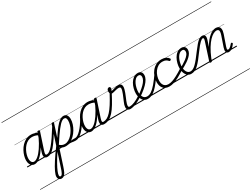

<svg xmlns="http://www.w3.org/2000/svg" viewBox="-95 -2111 4892 3730"><g transform="rotate(-30 2351.5 -245.5)"><path d="M157 17Q124 17 98.5 -1Q73 -19 59 -52.5Q45 -86 45 -131Q45 -175 59.5 -227.5Q74 -280 101.5 -331.5Q129 -383 169.5 -425.5Q210 -468 262 -493.5Q314 -519 377 -519Q413 -519 453 -507Q493 -495 525 -472L511 -428Q468 -454 433 -461.5Q398 -469 368 -469Q319 -469 277.5 -447.5Q236 -426 203.5 -390Q171 -354 148 -309.5Q125 -265 113 -220Q101 -175 101 -136Q101 -106 109 -82.5Q117 -59 132.5 -46Q148 -33 171 -33Q211 -33 261.5 -75Q312 -117 369.5 -200Q427 -283 485 -407L503 -369Q440 -236 380 -150.5Q320 -65 264 -24Q208 17 157 17ZM444 17Q417 17 401.5 7Q386 -3 379.5 -20.5Q373 -38 375 -62.5Q377 -87 387 -116L510 -494Q515 -506 521.5 -510.5Q528 -515 541 -515Q559 -515 564 -508Q569 -501 565 -489L442 -117Q427 -71 429.5 -51Q432 -31 457 -31Q467 -31 471.5 -23.5Q476 -16 474.5 -7Q473 2 465.5 9.5Q458 17 444 17ZM0 490H622V500H0ZM0 -20H622V0H0ZM0 -505H622V-500H0ZM0 -1010H622V-1000H0Z M444 17Q433 17 428 9.5Q423 2 424.5 -7Q426 -16 434.5 -23.5Q443 -31 458 -31Q486 -31 519 -54.5Q552 -78 595.5 -130Q639 -182 697 -267Q755 -352 832 -476Q838 -486 847.5 -485Q857 -484 862.5 -476Q868 -468 862 -459Q777 -318 716 -225.5Q655 -133 609 -80Q563 -27 524 -5Q485 17 444 17ZM622 490V500ZM622 -20V0ZM622 -505V-500ZM622 -1010V-1000Z M1077 17Q1048 17 1028 14Q1008 11 990 8Q972 5 950.5 5.5Q929 6 896 13L912 -10Q942 -19 966.5 -23.5Q991 -28 1012.5 -30Q1034 -32 1053 -31.5Q1072 -31 1091 -31Q1100 -31 1104 -23.5Q1108 -16 1106 -7Q1104 2 1096.5 9.5Q1089 17 1077 17ZM469 519Q452 519 435 511Q418 503 407 485.5Q396 468 396 438Q396 418 404.5 390.5Q413 363 429.5 327.5Q446 292 471 248Q496 204 529 153Q562 102 603.5 42Q645 -18 695 -85L829 -494Q833 -506 840 -510.5Q847 -515 860 -515Q876 -515 881 -509.5Q886 -504 881 -492L789 -208Q862 -319 917 -387.5Q972 -456 1017 -487.5Q1062 -519 1104 -519Q1153 -519 1176.5 -485.5Q1200 -452 1200 -398Q1200 -344 1182 -287Q1164 -230 1131.5 -175.5Q1099 -121 1055.5 -78Q1012 -35 961 -9Q910 17 855 17Q816 17 786.5 4.5Q757 -8 731 -29L613 332Q591 399 571 440Q551 481 526.5 500Q502 519 469 519ZM450 438Q450 454 456.5 462.5Q463 471 475 471Q487 471 497.5 462Q508 453 518.5 434.5Q529 416 540.5 385.5Q552 355 566 310L659 25Q623 79 593.5 127Q564 175 541 216Q518 257 501 291.5Q484 326 472.5 354Q461 382 455.5 403Q450 424 450 438ZM749 -76Q775 -54 801 -42.5Q827 -31 859 -31Q904 -31 945.5 -54.5Q987 -78 1022.5 -117Q1058 -156 1085 -203.5Q1112 -251 1127 -300.5Q1142 -350 1142 -393Q1142 -430 1131 -449.5Q1120 -469 1090 -469Q1070 -469 1045.5 -454.5Q1021 -440 991.5 -409.5Q962 -379 926 -332.5Q890 -286 846 -222Q802 -158 749 -76ZM622 490H1256V500H622ZM622 -20H1256V0H622ZM622 -505H1256V-500H622ZM622 -1010H1256V-1000H622Z M1078 17Q1067 17 1062 9.5Q1057 2 1058.5 -7Q1060 -16 1068.5 -23.5Q1077 -31 1092 -31Q1117 -31 1149 -51Q1181 -71 1216.5 -108Q1252 -145 1288.5 -195.5Q1325 -246 1359 -307Q1364 -316 1373 -315Q1382 -314 1388 -307.5Q1394 -301 1389 -292Q1352 -222 1313 -165Q1274 -108 1234 -67.5Q1194 -27 1155 -5Q1116 17 1078 17ZM1256 490V500ZM1256 -20V0ZM1256 -505V-500ZM1256 -1010V-1000Z M1426 17Q1393 17 1367.5 -1Q1342 -19 1328 -52.5Q1314 -86 1314 -131Q1314 -175 1328.5 -227.5Q1343 -280 1370.5 -331.5Q1398 -383 1438.5 -425.5Q1479 -468 1531 -493.5Q1583 -519 1646 -519Q1682 -519 1722 -507Q1762 -495 1794 -472L1780 -428Q1737 -454 1702 -461.5Q1667 -469 1637 -469Q1588 -469 1546.5 -447.5Q1505 -426 1472.5 -390Q1440 -354 1417 -309.5Q1394 -265 1382 -220Q1370 -175 1370 -136Q1370 -106 1378 -82.5Q1386 -59 1401.5 -46Q1417 -33 1440 -33Q1480 -33 1530.5 -75Q1581 -117 1638.5 -200Q1696 -283 1754 -407L1772 -369Q1709 -236 1649 -150.5Q1589 -65 1533 -24Q1477 17 1426 17ZM1713 17Q1686 17 1670.5 7Q1655 -3 1648.5 -20.5Q1642 -38 1644 -62.5Q1646 -87 1656 -116L1779 -494Q1784 -506 1790.5 -510.5Q1797 -515 1810 -515Q1828 -515 1833 -508Q1838 -501 1834 -489L1711 -117Q1696 -71 1698.5 -51Q1701 -31 1726 -31Q1736 -31 1740.5 -23.5Q1745 -16 1743.5 -7Q1742 2 1734.5 9.5Q1727 17 1713 17ZM1256 490H1891V500H1256ZM1256 -20H1891V0H1256ZM1256 -505H1891V-500H1256ZM1256 -1010H1891V-1000H1256Z M1713 17Q1700 17 1696 9.5Q1692 2 1695 -7Q1698 -16 1706 -23.5Q1714 -31 1727 -31Q1767 -31 1807.5 -52Q1848 -73 1892.5 -121Q1937 -169 1989 -250Q2041 -331 2104 -450Q2107 -456 2115 -458Q2123 -460 2132 -458.5Q2141 -457 2145.5 -452Q2150 -447 2144 -437Q2082 -317 2029.5 -230.5Q1977 -144 1927.5 -89.5Q1878 -35 1826 -9Q1774 17 1713 17ZM1891 490H1916V500H1891ZM1891 -20H1916V0H1891ZM1891 -505H1916V-500H1891ZM1891 -1010H1916V-1000H1891Z M2305 17Q2276 17 2259 5.5Q2242 -6 2235 -25Q2228 -44 2230 -67.5Q2232 -91 2239 -115Q2246 -135 2258.5 -166Q2271 -197 2287 -233.5Q2303 -270 2317.5 -306.5Q2332 -343 2341 -374Q2353 -416 2345 -434.5Q2337 -453 2308 -453Q2279 -453 2247.5 -445.5Q2216 -438 2187.5 -430.5Q2159 -423 2137 -423Q2126 -423 2117 -431Q2108 -439 2103 -454Q2098 -469 2097 -491Q2097 -510 2103.5 -525Q2110 -540 2122 -549Q2134 -558 2151 -558Q2163 -558 2170.5 -549Q2178 -540 2178 -526Q2178 -517 2174.5 -503.5Q2171 -490 2159 -469Q2177 -471 2197 -477Q2217 -483 2238.5 -489Q2260 -495 2282.5 -499.5Q2305 -504 2327 -504Q2358 -504 2376.5 -489.5Q2395 -475 2399.5 -445.5Q2404 -416 2392 -372Q2384 -342 2370 -304.5Q2356 -267 2340 -229.5Q2324 -192 2311 -160.5Q2298 -129 2293 -109Q2282 -71 2286 -51Q2290 -31 2318 -31Q2328 -31 2331.5 -23.5Q2335 -16 2333.5 -7Q2332 2 2325 9.5Q2318 17 2305 17ZM1916 490H2484V500H1916ZM1916 -20H2484V0H1916ZM1916 -505H2484V-500H1916ZM1916 -1010H2484V-1000H1916Z M2303 17Q2291 17 2287 9.5Q2283 2 2286 -7Q2289 -16 2297.5 -23.5Q2306 -31 2319 -31Q2362 -31 2424 -56Q2486 -81 2564 -133Q2571 -137 2577 -134Q2583 -131 2586.5 -123Q2590 -115 2589 -107Q2588 -99 2580 -93Q2521 -54 2469 -29.5Q2417 -5 2375.5 6Q2334 17 2303 17ZM2483 490V500ZM2483 -20V0ZM2483 -505V-500ZM2483 -1010V-1000Z M2563 -130Q2580 -140 2596 -152Q2612 -164 2629 -176Q2686 -220 2726.5 -260.5Q2767 -301 2789 -339.5Q2811 -378 2811 -413Q2811 -438 2799 -454Q2787 -470 2762 -470Q2751 -470 2746.5 -477Q2742 -484 2744 -494Q2746 -504 2753.5 -511.5Q2761 -519 2774 -519Q2803 -519 2823.5 -507.5Q2844 -496 2855 -475Q2866 -454 2866 -423Q2866 -378 2841 -332Q2816 -286 2768 -237Q2720 -188 2650 -136Q2633 -124 2616.5 -112Q2600 -100 2583 -89ZM2484 490H2928V500H2484ZM2484 -20H2928V0H2484ZM2484 -505H2928V-500H2484ZM2484 -1010H2928V-1000H2484Z M2696 17Q2665 17 2640.5 6.5Q2616 -4 2597.5 -23.5Q2579 -43 2566.5 -69Q2554 -95 2548 -125.5Q2542 -156 2542 -190Q2542 -239 2556 -296Q2570 -353 2599 -403.5Q2628 -454 2671.5 -486.5Q2715 -519 2774 -519Q2785 -519 2788.5 -511.5Q2792 -504 2790 -494Q2788 -484 2780.5 -477Q2773 -470 2762 -470Q2720 -470 2689 -440.5Q2658 -411 2637.5 -366.5Q2617 -322 2607 -274.5Q2597 -227 2597 -189Q2597 -157 2603.5 -128.5Q2610 -100 2623 -78Q2636 -56 2658 -44Q2680 -32 2710 -32Q2756 -32 2804.5 -64Q2853 -96 2916 -169.5Q2979 -243 3064 -366Q3069 -373 3077.5 -370Q3086 -367 3091.5 -359.5Q3097 -352 3093 -346Q3026 -244 2971.5 -174Q2917 -104 2871 -62Q2825 -20 2782.5 -1.5Q2740 17 2696 17ZM2928 490V500ZM2928 -20V0ZM2928 -505V-500ZM2928 -1010V-1000Z M3180 17Q3094 17 3048 -35Q3002 -87 3002 -175Q3002 -241 3023.5 -302.5Q3045 -364 3085 -413Q3125 -462 3180 -490.5Q3235 -519 3302 -519Q3358 -519 3399 -498.5Q3440 -478 3460 -447Q3466 -438 3464.5 -431Q3463 -424 3453 -415Q3442 -408 3434 -408Q3426 -408 3419 -416Q3400 -439 3372 -454.5Q3344 -470 3296 -470Q3241 -470 3197.5 -444Q3154 -418 3122.5 -375Q3091 -332 3074.5 -279.5Q3058 -227 3058 -174Q3058 -130 3072.5 -98Q3087 -66 3115 -48.5Q3143 -31 3185 -31Q3196 -31 3200.5 -23.5Q3205 -16 3204 -6.5Q3203 3 3196.5 10Q3190 17 3180 17ZM2928 490H3463V500H2928ZM2928 -20H3463V0H2928ZM2928 -505H3463V-500H2928ZM2928 -1010H3463V-1000H2928Z M3180 17Q3167 17 3161.5 10Q3156 3 3157 -6.5Q3158 -16 3165.5 -23.5Q3173 -31 3185 -31Q3225 -31 3272.5 -46Q3320 -61 3384 -95Q3448 -129 3536 -186Q3545 -191 3551 -187.5Q3557 -184 3560 -175.5Q3563 -167 3561 -157.5Q3559 -148 3553 -144Q3463 -84 3396 -49Q3329 -14 3277 1.5Q3225 17 3180 17ZM3463 490V500ZM3463 -20V0ZM3463 -505V-500ZM3463 -1010V-1000Z M3533 -180Q3568 -198 3611.5 -224Q3655 -250 3695.5 -280.5Q3736 -311 3763 -345.5Q3790 -380 3790 -416Q3790 -439 3778.5 -454.5Q3767 -470 3742 -470Q3731 -470 3726.5 -477Q3722 -484 3723 -494Q3724 -504 3731.5 -511.5Q3739 -519 3751 -519Q3781 -519 3801.5 -507Q3822 -495 3833.5 -474Q3845 -453 3845 -424Q3845 -386 3825 -351Q3805 -316 3772 -285Q3739 -254 3699.5 -227Q3660 -200 3621 -178Q3582 -156 3549 -138ZM3463 490H3907V500H3463ZM3463 -20H3907V0H3463ZM3463 -505H3907V-500H3463ZM3463 -1010H3907V-1000H3463Z M3670 17Q3641 17 3617.5 6.5Q3594 -4 3576 -23.5Q3558 -43 3546 -69Q3534 -95 3528 -126Q3522 -157 3522 -192Q3522 -241 3536 -297.5Q3550 -354 3578.5 -404.5Q3607 -455 3650.5 -487Q3694 -519 3753 -519Q3764 -519 3768.5 -511.5Q3773 -504 3771 -494Q3769 -484 3761.5 -477Q3754 -470 3741 -470Q3708 -470 3681.5 -450.5Q3655 -431 3635 -400Q3615 -369 3602 -332Q3589 -295 3582 -257.5Q3575 -220 3575 -191Q3575 -159 3581.5 -130Q3588 -101 3601 -79Q3614 -57 3633.5 -44.5Q3653 -32 3680 -32Q3710 -32 3740 -48Q3770 -64 3805 -98.5Q3840 -133 3883.5 -187.5Q3927 -242 3984 -319Q4032 -383 4066.5 -423Q4101 -463 4127 -483.5Q4153 -504 4174 -511.5Q4195 -519 4215 -519Q4224 -519 4228 -511.5Q4232 -504 4230 -495Q4228 -486 4221 -478.5Q4214 -471 4201 -471Q4192 -471 4177.5 -462.5Q4163 -454 4141 -434Q4119 -414 4088.5 -377.5Q4058 -341 4017 -285Q3957 -201 3910 -143.5Q3863 -86 3824 -50.5Q3785 -15 3748 1Q3711 17 3670 17ZM3907 490H4032V500H3907ZM3907 -20H4032V0H3907ZM3907 -505H4032V-500H3907ZM3907 -1010H4032V-1000H3907Z M4108 15Q4096 15 4088.5 10Q4081 5 4084 -6L4214 -407Q4224 -439 4222 -455Q4220 -471 4202 -471Q4192 -471 4188 -478.5Q4184 -486 4186 -495Q4188 -504 4195.5 -511.5Q4203 -519 4215 -519Q4240 -519 4254.5 -510Q4269 -501 4274.5 -484.5Q4280 -468 4278 -445.5Q4276 -423 4267 -396L4224 -264Q4263 -334 4303 -382.5Q4343 -431 4381.5 -461.5Q4420 -492 4455.5 -505.5Q4491 -519 4522 -519Q4560 -519 4584.5 -500.5Q4609 -482 4614.5 -442.5Q4620 -403 4599 -340L4517 -103Q4509 -78 4507 -63Q4505 -48 4509.5 -41Q4514 -34 4525 -34Q4543 -34 4560.5 -45.5Q4578 -57 4595 -75Q4612 -93 4625 -109Q4631 -117 4637 -118Q4643 -119 4650 -113Q4661 -106 4662 -99.5Q4663 -93 4658 -86Q4646 -69 4624.5 -45Q4603 -21 4574.5 -3Q4546 15 4513 15Q4490 15 4476 5Q4462 -5 4457 -22.5Q4452 -40 4455 -64Q4458 -88 4468 -117L4546 -344Q4560 -386 4561 -413.5Q4562 -441 4548.5 -455Q4535 -469 4507 -469Q4476 -469 4434.5 -446.5Q4393 -424 4346.5 -375Q4300 -326 4251 -246.5Q4202 -167 4155 -53L4139 -4Q4136 6 4129.5 10.5Q4123 15 4108 15ZM4032 490H4703V500H4032ZM4032 -20H4703V0H4032ZM4032 -505H4703V-500H4032ZM4032 -1010H4703V-1000H4032Z"/></g></svg>

Font: Playwrite US Trad Guides
Style: Regular
Weight: 400
Designer: Veronika Burian, José Scaglione
Foundry: TypeTogether
Version: Version 1.003